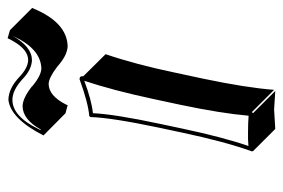

<svg xmlns="http://www.w3.org/2000/svg" viewBox="-136 -526 722 489"><g transform="rotate(-90 224.5 -281.0)"><path d="M316.4 -569.8Q342.8 -569.8 364.7 -607.9Q368.7 -614.7 372.1 -622.1L392.6 -616.2L449.2 -559.6Q413.1 -470.7 351.6 -469.2Q328.1 -470.2 299.8 -495.6Q271.5 -517.1 255.9 -517.6Q225.6 -517.6 203.1 -473.1Q202.1 -470.7 201.7 -469.2L181.2 -474.6L124.5 -530.8Q167.5 -614.7 215.3 -620.1Q244.6 -619.6 273.9 -591.8L274.4 -591.3Q296.9 -570.3 316.4 -569.8ZM144 -234.9Q169.9 -357.9 171.4 -411.1L173.8 -414.1Q208 -417 268.1 -439Q272 -438.5 273.9 -437Q275.9 -433.6 275.4 -429.2L331.5 -372.6Q305.2 -295.4 284.2 -194.3L269 -123.5Q246.1 -14.2 240.7 56.6L184.1 0L181.2 2.9L237.8 59.6Q235.8 59.6 190.4 56.6L141.1 59.6L84.5 2.9L84 0Q108.9 -68.8 132.3 -180.2ZM153.8 -232.9 142.1 -177.7Q119.6 -71.8 97.7 -8.8Q114.3 -10.3 133.8 -9.8Q157.7 -9.8 174.8 -8.3Q180.7 -77.6 202.6 -182.1L217.8 -252.9Q239.3 -353.5 263.7 -426.8Q213.9 -408.2 181.2 -404.8Q178.7 -349.6 153.8 -232.9ZM316.4 -560.1Q291.5 -561 267.1 -585Q239.3 -609.9 215.3 -609.9Q173.3 -609.9 141.1 -543.9Q139.6 -540.5 138.2 -538.1L139.6 -537.6Q165 -583.5 199.2 -584Q219.7 -583.5 249.5 -560.1V-559.6Q276.9 -536.6 295.4 -536.1Q346.2 -538.1 377.9 -608.9Q350.6 -560.5 316.4 -560.1Z"/></g></svg>

Font: Linux Biolinum Shadow O
Style: Italic
Weight: 400
Italic angle: -12°
Designer: Philipp H. Poll
Foundry: Philipp H. Poll
Version: Version 0.6.2